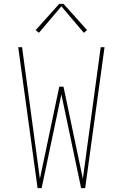

<svg xmlns="http://www.w3.org/2000/svg" viewBox="-20 -981 640 1001"><path d="M176 0 75 -735H95L188 -49L289 -529H311L412 -49L505 -735H525L424 0H403L300 -489L197 0ZM183 -810 166 -824 289 -961H311L434 -824L417 -810L300 -948Z"/></svg>

Font: Iosevka SS04 Thin Extended
Style: Regular
Weight: 100
Width: 7
Monospace: yes
Designer: Belleve Invis
Foundry: Belleve Invis
Version: Version 19.0.0; ttfautohint (v1.8.4)